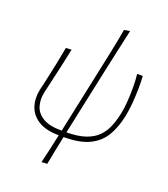

<svg xmlns="http://www.w3.org/2000/svg" viewBox="-161 -834 1003 1143"><g transform="rotate(20 340.0 -263.0)"><path d="M236 194Q247.5 147 257.5 102.5Q267.5 58 278 9Q196 8.5 148 -21.5Q100 -51.5 83.8 -101Q67.5 -150.5 80 -208.5Q84.5 -229 89 -247Q93.5 -265 97 -282.5Q109.5 -339 120 -389.8Q130.5 -440.5 140 -494L175.5 -496Q157 -405.5 139 -328.5Q121 -251.5 109.5 -199.5Q100 -154.5 111.8 -114.2Q123.5 -74 164.5 -48.5Q205.5 -23 283 -23H285L375.5 -449Q389 -512.5 398.5 -558Q408 -603.5 415.2 -640Q422.5 -676.5 428.5 -713L465 -719.5Q449 -646.5 434.2 -580Q419.5 -513.5 404.8 -444.5Q390 -375.5 373 -295.5L315 -23Q388.5 -23.5 436.2 -40.2Q484 -57 512.8 -86.8Q541.5 -116.5 557.2 -155.8Q573 -195 582.5 -240Q590 -274 593.2 -320.2Q596.5 -366.5 596.2 -413Q596 -459.5 591.5 -494H627.5Q630 -459.5 629.2 -413.2Q628.5 -367 624.5 -319.8Q620.5 -272.5 612.5 -234Q597 -159.5 564.8 -105Q532.5 -50.5 472 -20.8Q411.5 9 310.5 9H308.5Q298.5 57 289.5 101Q280.5 145 272 192Z"/></g></svg>

Font: Commissioner Flair Thin
Style: Italic
Weight: 100
Italic angle: -12°
Designer: Kostas Bartsokas
Foundry: Kostas Bartsokas
Version: Version 1.000; ttfautohint (v1.8.3)